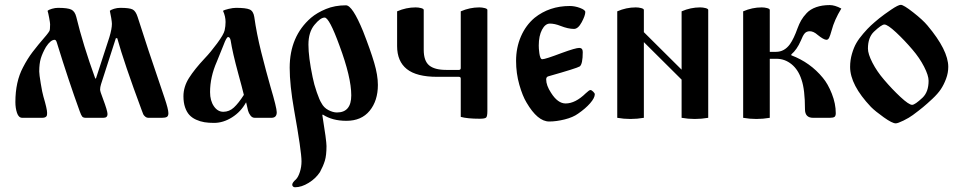

<svg xmlns="http://www.w3.org/2000/svg" viewBox="-20 -497 4047 810"><path d="M44.9 -66.4Q44.9 -152.3 77.1 -212.9Q95.7 -249 117.2 -277.3Q138.7 -305.7 175.8 -348.6Q184.6 -359.4 188.5 -366.2Q191.4 -371.1 191.4 -394.5Q191.4 -400.4 187.5 -421.4Q183.6 -442.4 180.7 -451.2Q185.5 -456.1 199.2 -460Q212.9 -463.9 224.6 -463.9Q265.6 -463.9 280.8 -456.5Q295.9 -449.2 301.8 -425.8Q330.1 -308.6 381.8 -166H384.8L441.4 -339.8Q452.1 -375 452.1 -396.5Q452.1 -403.3 449.2 -421.4Q446.3 -439.5 443.4 -451.2Q448.2 -456.1 461.4 -460Q474.6 -463.9 487.3 -463.9Q526.4 -463.9 539.6 -457Q552.7 -450.2 560.5 -425.8Q596.7 -310.5 673.8 -85Q690.4 -36.1 690.4 -19.5Q690.4 -7.8 684.1 -3.9Q677.7 0 663.1 0H606.4Q598.6 0 592.8 -4.9Q586.9 -9.8 584.5 -14.6Q582 -19.5 578.1 -31.2Q502.9 -233.4 474.6 -335.9H468.8L406.2 -141.6Q402.3 -128.9 402.3 -119.1Q402.3 -111.3 414.1 -81.1Q433.6 -29.3 433.6 -15.6Q433.6 0 416 0H341.8Q331.1 0 326.7 -5.4Q322.3 -10.7 316.4 -27.3Q269.5 -156.2 220.7 -314.5Q216.8 -329.1 210.9 -329.1Q193.4 -329.1 173.8 -298.8Q159.2 -273.4 152.3 -251Q145.5 -228.5 145.5 -195.3Q145.5 -183.6 151.9 -145Q158.2 -106.4 163.1 -89.8Q178.7 -37.1 178.7 -21.5Q178.7 -13.7 177.7 -9.8Q176.8 -5.9 171.9 -2.9Q167 0 158.2 0H74.2Q58.6 0 51.8 -20.5Q44.9 -41 44.9 -66.4Z M753.9 -90.8Q753.9 -130.9 777.3 -168Q800.8 -205.1 843.8 -251Q868.2 -276.4 896 -314Q923.8 -351.6 927.7 -369.1Q931.6 -386.7 931.6 -404.3Q931.6 -427.7 920.9 -451.2Q925.8 -455.1 944.3 -459.5Q962.9 -463.9 975.6 -463.9Q1017.6 -463.9 1033.2 -457Q1048.8 -450.2 1052.7 -425.8Q1062.5 -355.5 1082 -277.3Q1103.5 -192.4 1121.1 -130.9Q1147.5 -42 1147.5 -23.4Q1147.5 0 1125 0H1054.7Q1043.9 0 1036.6 -9.8Q1029.3 -19.5 1026.4 -30.3Q1023.4 -41 1018.6 -64.5H1017.6Q996.1 -25.4 959 -2Q921.9 21.5 882.8 21.5Q860.4 21.5 842.3 18.6Q824.2 15.6 807.1 7.8Q790 0 778.8 -12.2Q767.6 -24.4 760.7 -44.4Q753.9 -64.5 753.9 -90.8ZM866.2 -108.4Q866.2 -72.3 882.3 -48.8Q898.4 -25.4 921.9 -25.4Q947.3 -25.4 966.8 -43.5Q986.3 -61.5 1008.8 -96.7Q1001 -128.9 985.4 -185.5Q960.9 -275.4 953.1 -326.2Q950.2 -340.8 942.4 -340.8Q935.5 -340.8 922.9 -306.6Q913.1 -281.2 894.5 -236.3Q866.2 -171.9 866.2 -108.4Z M1202.1 -210.9Q1202.1 -343.8 1292 -421.9Q1317.4 -443.4 1355 -459Q1392.6 -474.6 1439.5 -474.6Q1466.8 -474.6 1511.7 -365.2Q1543 -285.2 1558.6 -232.4Q1574.2 -179.7 1574.2 -138.7Q1574.2 -72.3 1539.6 -29.8Q1504.9 12.7 1441.4 12.7Q1381.8 12.7 1341.8 -13.7L1339.8 -11.7Q1357.4 96.7 1357.4 119.1Q1357.4 158.2 1350.6 180.7Q1343.8 203.1 1330.1 228.5Q1312.5 255.9 1282.2 274.4Q1252 293 1224.6 293Q1219.7 293 1216.3 290Q1212.9 287.1 1212.9 282.2Q1212.9 273.4 1228.5 259.8Q1238.3 250 1245.1 228.5Q1252 207 1252 183.6Q1252 141.6 1220.7 -33.2Q1202.1 -138.7 1202.1 -210.9ZM1281.2 -308.6Q1281.2 -255.9 1298.8 -171.9Q1304.7 -141.6 1316.4 -107.9Q1328.1 -74.2 1335.9 -62.5Q1345.7 -43 1365.2 -32.7Q1384.8 -22.5 1401.4 -22.5Q1461.9 -22.5 1461.9 -94.7Q1461.9 -170.9 1412.1 -304.7Q1369.1 -422.9 1349.6 -422.9Q1332 -422.9 1306.6 -392.1Q1281.2 -361.3 1281.2 -308.6Z M1655.3 -302.7V-449.2Q1693.4 -465.8 1733.4 -465.8Q1745.1 -465.8 1756.3 -462.9Q1767.6 -460 1767.6 -455.1V-287.1Q1767.6 -240.2 1790.5 -221.2Q1813.5 -202.1 1862.3 -202.1H1916Q1923.8 -202.1 1923.8 -210V-449.2Q1961.9 -465.8 2002 -465.8Q2013.7 -465.8 2024.9 -462.9Q2036.1 -460 2036.1 -455.1V-28.3Q2036.1 -5.9 2030.8 -1Q2025.4 3.9 2003.9 3.9Q1952.1 3.9 1923.8 -3.9V-165Q1923.8 -172.9 1916 -172.9H1824.2Q1737.3 -172.9 1696.3 -205.6Q1655.3 -238.3 1655.3 -302.7Z M2157.2 -240.2Q2157.2 -295.9 2177.7 -343.3Q2198.2 -390.6 2235.4 -421.9Q2297.9 -471.7 2383.8 -471.7Q2405.3 -471.7 2427.2 -463.4Q2449.2 -455.1 2449.2 -446.3Q2449.2 -431.6 2434.1 -403.3Q2418.9 -375 2401.4 -375Q2377 -375 2344.7 -387.7Q2320.3 -397.5 2299.8 -397.5Q2280.3 -397.5 2266.6 -371.6Q2252.9 -345.7 2252.9 -304.7Q2252.9 -298.8 2253.4 -291Q2253.9 -283.2 2255.4 -272.5Q2256.8 -261.7 2259.8 -254.4Q2262.7 -247.1 2267.6 -247.1Q2280.3 -247.1 2349.6 -273.4Q2408.2 -294.9 2423.8 -294.9Q2438.5 -294.9 2438.5 -277.3Q2438.5 -226.6 2425.8 -216.8Q2413.1 -209 2295.9 -175.8Q2284.2 -173.8 2284.2 -162.1Q2284.2 -136.7 2304.7 -105.5Q2333 -60.5 2366.2 -60.5Q2407.2 -60.5 2451.2 -103.5Q2465.8 -117.2 2470.7 -117.2Q2475.6 -117.2 2482.4 -110.4Q2489.3 -103.5 2489.3 -99.6Q2489.3 -84 2469.7 -61.5Q2450.2 -39.1 2418.9 -17.6Q2397.5 -2 2362.3 6.8Q2327.1 15.6 2296.9 15.6Q2248 15.6 2201.2 -64.5Q2184.6 -91.8 2170.9 -139.6Q2157.2 -187.5 2157.2 -240.2Z M2584 0V-449.2Q2622.1 -465.8 2662.1 -465.8Q2673.8 -465.8 2685.1 -462.9Q2696.3 -460 2696.3 -455.1V-361.3L2855.5 -203.1V-449.2Q2893.6 -465.8 2933.6 -465.8Q2945.3 -465.8 2956.5 -462.9Q2967.8 -460 2967.8 -455.1V0Q2939.5 4.9 2911.1 4.9Q2882.8 4.9 2855.5 0V-161.1L2696.3 -319.3V0Q2668 4.9 2639.6 4.9Q2611.3 4.9 2584 0Z M3115.2 0V-449.2Q3153.3 -465.8 3193.4 -465.8Q3205.1 -465.8 3216.3 -462.9Q3227.5 -460 3227.5 -455.1V-278.3H3253.9Q3289.1 -278.3 3312.5 -310.5Q3329.1 -334 3344.7 -377.9Q3351.6 -396.5 3359.9 -411.1Q3368.2 -425.8 3383.3 -441.9Q3398.4 -458 3423.3 -466.8Q3448.2 -475.6 3480.5 -475.6Q3502 -475.6 3529.3 -460.9Q3500 -413.1 3488.3 -368.2Q3482.4 -346.7 3478 -337.9Q3473.6 -329.1 3466.8 -329.1Q3455.1 -329.1 3429.7 -349.6Q3412.1 -365.2 3396.5 -365.2Q3382.8 -365.2 3375 -356.4Q3367.2 -347.7 3358.4 -325.2Q3341.8 -287.1 3318.4 -267.6V-263.7Q3398.4 -233.4 3451.2 -168.9Q3472.7 -143.6 3489.3 -101.6Q3505.9 -59.6 3505.9 -19.5Q3505.9 -7.8 3500.5 -3.9Q3495.1 0 3480.5 0H3410.2Q3376 0 3376 -36.1Q3376 -119.1 3361.3 -161.1Q3347.7 -203.1 3319.3 -226.1Q3291 -249 3255.9 -249H3227.5V0Q3199.2 4.9 3170.9 4.9Q3142.6 4.9 3115.2 0Z M3566.4 -214.8Q3566.4 -243.2 3574.2 -270Q3582 -296.9 3592.8 -315.4Q3603.5 -334 3622.1 -355.5Q3640.6 -377 3654.3 -389.6Q3668 -402.3 3689.5 -419.9Q3709 -435.5 3739.3 -456.1Q3769.5 -476.6 3780.3 -476.6Q3792 -476.6 3832.5 -444.8Q3873 -413.1 3892.6 -389.6Q3980.5 -285.2 3980.5 -214.8Q3980.5 -189.5 3971.2 -164.6Q3961.9 -139.6 3949.2 -120.6Q3936.5 -101.6 3913.6 -80.1Q3890.6 -58.6 3874 -44.9Q3857.4 -31.2 3831.1 -11.7Q3815.4 0 3791.5 11.7Q3767.6 23.4 3758.8 23.4Q3744.1 23.4 3708.5 -2Q3672.9 -27.3 3654.3 -45.9Q3566.4 -138.7 3566.4 -214.8ZM3641.6 -292Q3641.6 -269.5 3660.6 -232.4Q3679.7 -195.3 3710 -160.2Q3743.2 -121.1 3778.8 -87.9Q3814.5 -54.7 3828.1 -54.7Q3839.8 -54.7 3872.1 -85Q3897.5 -109.4 3897.5 -156.2Q3897.5 -178.7 3878.4 -215.8Q3859.4 -252.9 3829.1 -288.1Q3795.9 -327.1 3760.3 -360.4Q3724.6 -393.6 3710.9 -393.6Q3699.2 -393.6 3667 -363.3Q3641.6 -338.9 3641.6 -292Z"/></svg>

Font: Monomakh Unicode TT
Style: Medium
Weight: 500
Designer: Alexey Kryukov, Aleksandr Andreev
Version: Version 1.1